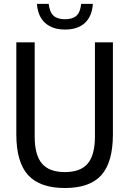

<svg xmlns="http://www.w3.org/2000/svg" viewBox="-20 -958 665 988"><path d="M314 9.5Q185.5 9.5 124.8 -56.8Q64 -123 64 -267V-740H158.5V-255.5Q158.5 -160.5 195.8 -116.5Q233 -72.5 314 -72.5Q394.5 -72.5 431.5 -116.5Q468.5 -160.5 468.5 -255.5V-740H561V-267Q561 -123 501.5 -56.8Q442 9.5 314 9.5ZM314.5 -806Q250.5 -806 212.8 -839.5Q175 -873 170 -938H230.5Q235.5 -895.5 255.5 -877.2Q275.5 -859 314.5 -859Q353.5 -859 373.5 -877.2Q393.5 -895.5 397.5 -938H458Q453 -872.5 416 -839.2Q379 -806 314.5 -806Z"/></svg>

Font: Encode Sans Condensed Medium
Style: Regular
Weight: 500
Width: 3
Designer: Multiple Designers
Foundry: Impallari Type
Version: Version 3.000; ttfautohint (v1.8.3) -l 8 -r 50 -G 200 -x 14 